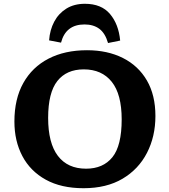

<svg xmlns="http://www.w3.org/2000/svg" viewBox="-20 -979 894 1013"><path d="M421 14Q303 14 221.5 -31Q140 -76 98 -155.5Q56 -235 56 -338Q56 -457 103 -541Q150 -625 236 -669.5Q322 -714 439 -714Q547 -714 628.5 -673Q710 -632 755 -554.5Q800 -477 800 -367Q800 -259 755.5 -172.5Q711 -86 626.5 -36Q542 14 421 14ZM434 -89Q524 -89 573 -149.5Q622 -210 622 -349Q622 -482 569.5 -547.5Q517 -613 422 -613Q331 -613 282.5 -551.5Q234 -490 234 -357Q234 -224 285.5 -156.5Q337 -89 434 -89ZM428 -959Q515 -959 560.5 -905Q606 -851 614 -765L550 -752Q535 -804 504 -827Q473 -850 426 -850Q327 -850 302 -754L239 -766Q243 -821 266 -864.5Q289 -908 330 -933.5Q371 -959 428 -959Z"/></svg>

Font: Literata 7pt
Style: Bold
Weight: 700
Designer: Latin by Veronika Burian and Jose Scaglione. Greek by Irene Vlachou. Cyrillic by Vera Evstafieva.
Foundry: TypeTogether
Version: Version 3.002